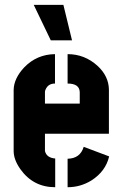

<svg xmlns="http://www.w3.org/2000/svg" viewBox="-20 -783 514 803"><path d="M121.1 -762.7H245.1L281.2 -614.3H192.4ZM37.1 -151.4V-407.2Q38.1 -455.1 81.1 -501Q133.8 -555.7 210 -556.6V-433.6Q181.6 -433.6 170.9 -409.2Q168 -403.3 168 -398.4V-349.6H313.5V-397.5Q312.5 -433.6 262.7 -433.6V-556.6Q334 -556.6 387.7 -507.8Q434.6 -464.8 435.5 -408.2V-223.6H168V-151.4Q174.8 -123 210.9 -120.1V0Q119.1 0 65.4 -75.2Q37.1 -115.2 37.1 -151.4ZM262.7 0V-119.1Q315.4 -120.1 330.1 -168.9L436.5 -128.9Q421.9 -66.4 362.3 -28.3Q316.4 0 262.7 0Z"/></svg>

Font: Post No Bills Colombo ExtraBold
Style: Regular
Weight: 800
Designer: Kosala Senevirathne, Siva Puranthara, Lasantha Premarathna, Tharique Azeez
Foundry: Mooniak
Version: Version 1.220 ; ttfautohint (v1.6)